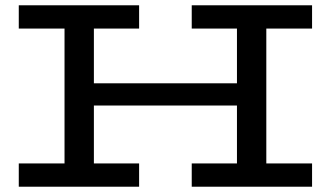

<svg xmlns="http://www.w3.org/2000/svg" viewBox="-20 -706 1250 726"><path d="M265 -307V-391H947V-307ZM51 0V-88H506V0ZM224 -48V-635H335V-48ZM51 -598V-686H506V-598ZM705 0V-88H1160V0ZM876 -52V-638H987V-52ZM705 -598V-686H1160V-598Z"/></svg>

Font: BioRhyme SemiExpanded
Style: Regular
Weight: 400
Width: 6
Designer: Aoife Mooney
Foundry: Aoife Mooney Type
Version: Version 1.600;gftools[0.9.33]